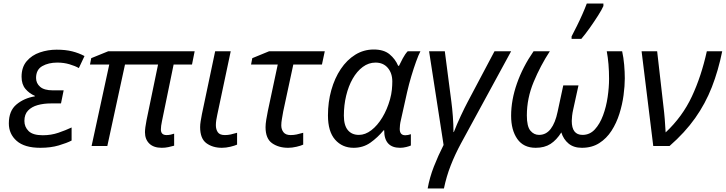

<svg xmlns="http://www.w3.org/2000/svg" viewBox="-20 -826 4105 1086"><path d="M208 10Q119 10 74.5 -29Q30 -68 30 -128Q30 -199 73 -235Q116 -271 177 -281V-284Q146 -297 124 -323Q102 -349 102 -392Q102 -446 131 -480Q160 -514 205.5 -529.5Q251 -545 300 -545Q351 -545 388.5 -535.5Q426 -526 458 -509L426 -441Q405 -453 373 -462.5Q341 -472 304 -472Q254 -472 219 -452Q184 -432 184 -385Q184 -355 207 -335Q230 -315 279 -315H340L325 -241H268Q227 -241 193 -231.5Q159 -222 138.5 -200.5Q118 -179 118 -142Q118 -108 142 -84.5Q166 -61 222 -61Q269 -61 310 -75Q351 -89 385 -105V-31Q358 -17 312.5 -3.5Q267 10 208 10Z M895 10Q849 10 824.5 -14Q800 -38 800 -78Q800 -101 809 -147L874 -461H687L587 0H498L598 -461H489L496 -497L592 -536H1081L1066 -461H962L896 -140Q893 -127 891.5 -114.5Q890 -102 890 -94Q890 -62 922 -62Q934 -62 945.5 -64.5Q957 -67 965 -70V-2Q951 2 933 6Q915 10 895 10Z M1235 10Q1183 10 1147.5 -16Q1112 -42 1112 -107Q1112 -122 1115 -140.5Q1118 -159 1122 -180L1197 -536H1285L1209 -177Q1206 -164 1203.5 -148Q1201 -132 1201 -118Q1201 -94 1212 -78Q1223 -62 1252 -62Q1269 -62 1285 -65.5Q1301 -69 1321 -75V-8Q1308 -2 1283 4Q1258 10 1235 10Z M1610 10Q1556 10 1519 -16Q1482 -42 1482 -107Q1482 -124 1486 -149Q1490 -174 1495 -198L1551 -461H1400L1407 -497L1502 -536H1817L1801 -461H1639L1582 -196Q1578 -173 1574.5 -153Q1571 -133 1571 -117Q1571 -94 1583.5 -78Q1596 -62 1624 -62Q1641 -62 1658 -65.5Q1675 -69 1695 -75V-8Q1683 -2 1657.5 4Q1632 10 1610 10Z M1980 10Q1916 10 1875.5 -36Q1835 -82 1835 -173Q1835 -249 1854 -316.5Q1873 -384 1907.5 -435.5Q1942 -487 1989.5 -516.5Q2037 -546 2094 -546Q2151 -546 2183.5 -519Q2216 -492 2232 -454H2237Q2245 -471 2258 -495.5Q2271 -520 2286 -536H2358Q2347 -515 2333.5 -477.5Q2320 -440 2306.5 -395Q2293 -350 2283 -306L2248 -149Q2244 -133 2242.5 -119.5Q2241 -106 2241 -97Q2241 -61 2272 -61Q2288 -61 2304 -67V-3Q2296 1 2278 5.5Q2260 10 2243 10Q2153 10 2153 -89H2150Q2116 -48 2075 -19Q2034 10 1980 10ZM2010 -63Q2046 -63 2080.5 -89.5Q2115 -116 2142.5 -161.5Q2170 -207 2186 -264Q2194 -293 2196.5 -318.5Q2199 -344 2199 -365Q2199 -412 2173.5 -442Q2148 -472 2104 -472Q2065 -472 2032 -447.5Q1999 -423 1975 -381Q1951 -339 1938 -285Q1925 -231 1925 -172Q1925 -117 1947.5 -90Q1970 -63 2010 -63Z M2399 240Q2410 178 2434 116.5Q2458 55 2489 -6L2407 -536H2496L2533 -251Q2538 -214 2541.5 -167Q2545 -120 2545 -79H2547Q2564 -123 2586.5 -171Q2609 -219 2625 -249L2777 -536H2871L2587 -14Q2554 47 2529.5 109.5Q2505 172 2491 240Z M3010 10Q2941 10 2906 -40Q2871 -90 2871 -171Q2871 -260 2904 -354Q2937 -448 2998 -536H3090Q3037 -455 2998.5 -362.5Q2960 -270 2960 -173Q2960 -111 2980 -87Q3000 -63 3029 -63Q3069 -63 3095 -97Q3121 -131 3134 -194L3166 -343H3252L3222 -206Q3218 -189 3216 -171Q3214 -153 3214 -142Q3214 -63 3275 -63Q3316 -63 3344.5 -94Q3373 -125 3391 -173.5Q3409 -222 3417 -277Q3425 -332 3425 -380Q3425 -467 3412 -536H3499Q3507 -500 3510.5 -459.5Q3514 -419 3514 -383Q3514 -340 3507 -287.5Q3500 -235 3483.5 -182.5Q3467 -130 3439 -86.5Q3411 -43 3369.5 -16.5Q3328 10 3271 10Q3225 10 3196 -14Q3167 -38 3155 -77Q3128 -34 3094 -12Q3060 10 3010 10ZM3213 -606V-620Q3226 -645 3242.5 -678Q3259 -711 3274 -745Q3289 -779 3299 -806H3393V-792Q3385 -773 3363.5 -739Q3342 -705 3316.5 -669Q3291 -633 3268 -606Z M3675 0 3609 -536H3697L3732 -230Q3737 -190 3740 -152.5Q3743 -115 3745 -77Q3840 -166 3893.5 -280.5Q3947 -395 3978 -536H4065Q4043 -427 4006.5 -333.5Q3970 -240 3912 -158Q3854 -76 3767 0Z"/></svg>

Font: Manna Sans
Style: Italic
Weight: 400
Italic angle: -12°
Designer: Monotype Design Team
Foundry: Monotype Imaging Inc.
Version: Version 2.001.1; ttfautohint (v1.8.2)